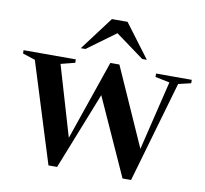

<svg xmlns="http://www.w3.org/2000/svg" viewBox="-85 -821 981 919"><g transform="rotate(10 405.0 -361.0)"><path d="M709.5 -481 639.5 -495.5V-512H813V-495.5L752 -481L610 10.5H568.5L399 -364.5L250.5 10.5H208.5L56.5 -476L-4.5 -496V-512H249.5V-495.5L181 -478L281.5 -136.5L415 -524H459L628 -144ZM263.5 -569 386 -732H462L584.5 -569H562L424 -670L286 -569Z"/></g></svg>

Font: Newsreader 72pt Medium
Style: Regular
Weight: 500
Designer: Hugues Gentile
Foundry: Production Type
Version: Version 1.003; ttfautohint (v1.8.3)